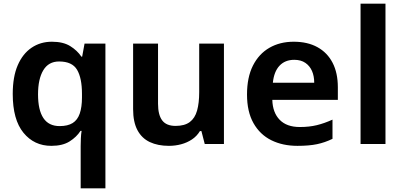

<svg xmlns="http://www.w3.org/2000/svg" viewBox="-20 -780 2184 1040"><path d="M417 11Q417 -8 418 -30.5Q419 -53 422 -71H416Q395 -38 357 -14Q319 10 258 10Q165 10 107 -61Q49 -132 49 -271Q49 -364 76 -426.5Q103 -489 151 -521.5Q199 -554 261 -554Q322 -554 360 -530.5Q398 -507 421 -473H425L438 -544H551V240H417ZM303 -97Q347 -97 373.5 -113.5Q400 -130 412 -165Q424 -200 424 -252V-272Q424 -357 397.5 -402Q371 -447 300 -447Q243 -447 214.5 -399.5Q186 -352 186 -269Q186 -184 215 -140.5Q244 -97 303 -97Z M1193 -544V0H1089L1071 -70H1063Q1046 -42 1019.5 -24.5Q993 -7 961 1.5Q929 10 895 10Q835 10 791.5 -10.5Q748 -31 724.5 -75Q701 -119 701 -189V-544H836V-218Q836 -158 858.5 -128Q881 -98 931 -98Q980 -98 1008 -119Q1036 -140 1047.5 -181Q1059 -222 1059 -281V-544Z M1571 -554Q1646 -554 1699.5 -524.5Q1753 -495 1781.5 -440Q1810 -385 1810 -307V-239H1455Q1457 -170 1495 -131Q1533 -92 1604 -92Q1655 -92 1696 -102Q1737 -112 1781 -132V-28Q1740 -8 1697 1Q1654 10 1591 10Q1511 10 1449.5 -20.5Q1388 -51 1353 -113Q1318 -175 1318 -268Q1318 -361 1350 -424.5Q1382 -488 1439 -521Q1496 -554 1571 -554ZM1574 -456Q1524 -456 1494 -424Q1464 -392 1458 -332H1682Q1682 -368 1670 -395.5Q1658 -423 1634 -439.5Q1610 -456 1574 -456Z M2068 0H1933V-760H2068Z"/></svg>

Font: Noto Sans Oriya SemiBold
Style: Regular
Weight: 600
Version: Version 2.003